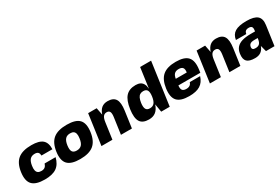

<svg xmlns="http://www.w3.org/2000/svg" viewBox="71 -1708 3976 2729"><g transform="rotate(-30 2059.0 -344.0)"><path d="M407 -190H587Q561 -85 493 -37.5Q425 10 299 10Q152 10 94 -52Q36 -114 55 -250.5Q74 -387 149.5 -448.5Q225 -510 372 -510Q498 -510 553 -462.5Q608 -415 604 -310H424Q423 -347 406 -363.5Q389 -380 353 -380Q301 -380 273 -349Q245 -318 235 -250Q228 -205 235 -176Q242 -147 262 -133.5Q282 -120 317 -120Q352 -120 373.5 -136.5Q395 -153 407 -190Z M729.5 -448.5Q805 -510 952 -510Q1099 -510 1156.5 -448Q1214 -386 1195 -249.5Q1176 -113 1101 -51.5Q1026 10 879 10Q732 10 674 -52Q616 -114 635 -250.5Q654 -387 729.5 -448.5ZM1015 -250Q1022 -295 1015 -324Q1008 -353 988.5 -366.5Q969 -380 933 -380Q881 -380 853 -349Q825 -318 815.5 -250Q806 -182 825 -151Q844 -120 896.5 -120Q949 -120 977.5 -151Q1006 -182 1015 -250Z M1440 -500 1463 -382Q1485 -448 1524 -479Q1563 -510 1622 -510Q1716 -510 1751 -453Q1786 -396 1768 -270L1730 0H1550L1588 -270Q1596 -328 1583 -354Q1570 -380 1533.5 -380Q1497 -380 1476.5 -354Q1456 -328 1448 -270L1410 0H1230L1300 -500Z M2188 -131Q2163 -58 2119 -23.5Q2075 11 2008 11Q1903 11 1864.5 -51Q1826 -113 1845 -249.5Q1864 -386 1920.5 -447.5Q1977 -509 2082 -509Q2126 -509 2156 -494Q2186 -479 2202.5 -448Q2219 -417 2222 -368L2268 -699H2448L2350 1H2210ZM2133 -380Q2102 -380 2080 -366.5Q2058 -353 2045 -324.5Q2032 -296 2025 -250Q2016 -182 2033 -151Q2050 -120 2097 -120Q2144 -120 2170 -151Q2196 -182 2205.5 -250Q2215 -318 2198 -349Q2181 -380 2133 -380Z M2608 -200Q2601 -148 2619 -124Q2637 -100 2683 -100Q2707 -100 2724.5 -106.5Q2742 -113 2753.5 -126Q2765 -139 2772 -160H2942Q2914 -71 2849 -30.5Q2784 10 2669 10Q2527 10 2471.5 -52Q2416 -114 2435 -250.5Q2454 -387 2527 -448.5Q2600 -510 2741.5 -510Q2883 -510 2938.5 -448Q2994 -386 2975 -250L2968 -200ZM2623 -300H2803Q2811 -353 2792.5 -376.5Q2774 -400 2727 -400Q2680 -400 2655.5 -376Q2631 -352 2623 -300Z M3220 -500 3243 -382Q3265 -448 3304 -479Q3343 -510 3402 -510Q3496 -510 3531 -453Q3566 -396 3548 -270L3510 0H3330L3368 -270Q3376 -328 3363 -354Q3350 -380 3313.5 -380Q3277 -380 3256.5 -354Q3236 -328 3228 -270L3190 0H3010L3080 -500Z M3591 -150Q3599 -210 3630.5 -247Q3662 -284 3719.5 -302Q3777 -320 3865 -320H3935L3938 -340Q3943 -377 3929.5 -393.5Q3916 -410 3882 -410Q3859 -410 3844 -403.5Q3829 -397 3820.5 -384Q3812 -371 3809 -350H3639Q3651 -434 3713.5 -472Q3776 -510 3902 -510Q4028 -510 4078.5 -465Q4129 -420 4115 -320L4070 0H3930L3904 -100Q3883 -43 3845 -16.5Q3807 10 3749 10Q3654 10 3616.5 -28Q3579 -66 3591 -150ZM3871 -220Q3838 -220 3818.5 -214.5Q3799 -209 3787.5 -196Q3776 -183 3772 -160Q3770 -146 3772.5 -136.5Q3775 -127 3781.5 -121Q3788 -115 3798.5 -112.5Q3809 -110 3825 -110Q3867 -110 3889 -131.5Q3911 -153 3918 -200L3921 -220Z"/></g></svg>

Font: Fivo Sans Modern Heavy
Style: Regular
Weight: 900
Designer: Alexander Slobzheninov
Foundry: Alexander Slobzheninov
Version: 1.0